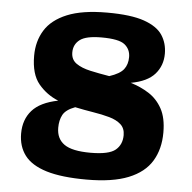

<svg xmlns="http://www.w3.org/2000/svg" viewBox="-52 -772 835 837"><g transform="rotate(5 365.5 -353.5)"><path d="M383.5 -720Q488 -720 545.8 -699.8Q603.5 -679.5 626.5 -644.2Q649.5 -609 649.5 -563.5Q649.5 -511 617 -474Q584.5 -437 512.5 -424Q556 -411 592.5 -387.8Q629 -364.5 651 -324.5Q673 -284.5 673 -220.5Q673 -148 641.2 -95.5Q609.5 -43 540 -15Q470.5 13 357.5 13Q247.5 13 181.2 -7.2Q115 -27.5 85.2 -66.8Q55.5 -106 55.5 -162.5Q55.5 -223.5 90.8 -263.5Q126 -303.5 204 -319Q152.5 -340 117.5 -382.2Q82.5 -424.5 82.5 -505Q82.5 -568.5 112.5 -617Q142.5 -665.5 208.8 -692.8Q275 -720 383.5 -720ZM247 -534Q247 -502.5 270.5 -486Q294 -469.5 332.5 -461Q371 -452.5 416.5 -445Q462.5 -460 479 -481.5Q495.5 -503 495.5 -535Q495.5 -569 470.2 -589.5Q445 -610 368.5 -610Q300.5 -610 273.8 -589.5Q247 -569 247 -534ZM214.5 -201.5Q214.5 -153.5 249 -129.2Q283.5 -105 364 -105Q444.5 -105 473 -128.8Q501.5 -152.5 501.5 -194Q501.5 -224 482.5 -241Q463.5 -258 431.5 -267Q399.5 -276 360.2 -282.2Q321 -288.5 280.5 -297Q240 -282 227.2 -258.2Q214.5 -234.5 214.5 -201.5Z"/></g></svg>

Font: Newsreader 6pt
Style: Bold
Weight: 700
Designer: Hugues Gentile
Foundry: Production Type
Version: Version 1.003; ttfautohint (v1.8.3)